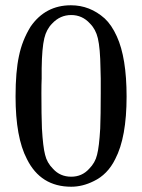

<svg xmlns="http://www.w3.org/2000/svg" viewBox="-20 -686 540 728"><path d="M249 -666Q321 -666 377 -616Q403 -592 423 -548Q460 -467 460 -320Q460 -165 417 -83Q388 -24 335 1Q293 22 250 22Q134 22 82 -83Q39 -165 39 -320Q39 -415 52 -474Q64 -533 96 -585Q152 -666 249 -666ZM178 -597Q156 -575 148 -541Q139 -503 138 -427V-388Q137 -366 137 -333Q137 -249 139 -199Q143 -129 151 -99Q158 -69 181 -46Q208 -16 250 -16Q291 -16 318 -46Q341 -69 348 -99Q356 -129 360 -199Q362 -249 362 -333V-388Q361 -410 361 -427Q360 -503 351 -541Q343 -575 321 -597Q292 -629 250 -629Q208 -629 178 -597Z"/></svg>

Font: KaTeX_Main
Style: Regular
Weight: 400
Version: Version